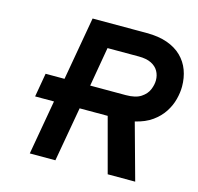

<svg xmlns="http://www.w3.org/2000/svg" viewBox="-102 -809 947 917"><g transform="rotate(15 371.0 -350.0)"><path d="M76.5 -269.6 96.9 -387H387.9L367.5 -269.6ZM122.4 0 245.4 -700H513.2Q572.1 -700 615 -684.7Q658 -669.4 686.4 -641.7Q714.7 -614 728.5 -576.8Q742.2 -539.6 742.2 -496.3Q742.2 -466.3 733.5 -433Q724.9 -399.6 704.8 -368.5Q684.7 -337.3 651 -313.1Q617.4 -288.9 567.2 -277.2L643.6 0H507.6L435.4 -269.6H296.6L249 0ZM317.2 -387.6H493Q541.5 -387.6 567.6 -404.9Q593.8 -422.1 603.9 -446.6Q614 -471 614 -493Q614 -517.5 602.8 -537.6Q591.6 -557.8 567.7 -569.9Q543.8 -582 505.3 -582H350.8Z"/></g></svg>

Font: Overpass
Style: Italic
Weight: 400
Italic angle: -10°
Designer: Delve Withrington, Dave Bailey, Thomas Jockin
Foundry: Delve Fonts LLC
Version: Version 4.000